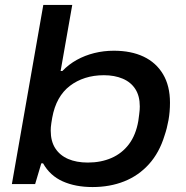

<svg xmlns="http://www.w3.org/2000/svg" viewBox="-20 -744 753 776"><path d="M354 12Q285 12 233.5 -11Q182 -34 154 -84H147L122 0H28L155 -724H272L225 -457H232Q258 -484 290.5 -502Q323 -520 361 -529.5Q399 -539 440 -539Q510 -539 560.5 -515Q611 -491 639 -444Q667 -397 667 -329Q667 -292 661 -258.5Q655 -225 645 -196Q624 -127 582 -80.5Q540 -34 482 -11Q424 12 354 12ZM335 -87Q388 -87 430.5 -105.5Q473 -124 501 -161Q529 -198 539 -255Q541 -271 542.5 -281.5Q544 -292 544.5 -300Q545 -308 545 -314Q545 -356 527 -384Q509 -412 476 -426Q443 -440 400 -440Q359 -440 324.5 -429Q290 -418 262.5 -397Q235 -376 217 -344Q199 -312 191 -268Q189 -256 187.5 -246.5Q186 -237 185.5 -230Q185 -223 185 -216Q185 -173 203.5 -144.5Q222 -116 255.5 -101.5Q289 -87 335 -87Z"/></svg>

Font: Archivo Expanded Medium
Style: Italic
Weight: 500
Width: 7
Italic angle: -10°
Designer: Hector Gatti
Foundry: Omnibus-Type
Version: Version 2.001